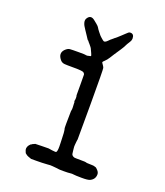

<svg xmlns="http://www.w3.org/2000/svg" viewBox="-142 -851 832 970"><g transform="rotate(20 273.5 -365.5)"><path d="M318 -689 324 -694Q324 -694 326 -696Q328 -698 328 -697.5Q328 -697 331.5 -700Q335 -703 337.5 -705Q340 -707 343.5 -710.5Q347 -714 354 -720Q361 -726 370 -735Q379 -744 382.5 -746.5Q386 -749 387 -749Q388 -749 388.5 -749.5Q389 -750 393 -750Q413 -750 413 -725Q413 -716 407 -706.5Q401 -697 397 -690.5Q393 -684 392 -681Q390 -675 377 -655Q364 -635 361 -631Q358 -627 353 -619Q348 -611 338.5 -596Q329 -581 319.5 -572.5Q310 -564 310 -561.5Q310 -559 316 -551Q322 -543 324.5 -536Q327 -529 327 -342Q327 -155 326.5 -151.5Q326 -148 325.5 -146.5Q325 -145 324.5 -138.5Q324 -132 323 -122.5Q322 -113 323 -105.5Q324 -98 324.5 -90.5Q325 -83 325.5 -83Q326 -83 326 -79Q326 -65 342 -60Q345 -59 375 -59Q405 -59 406.5 -57.5Q408 -56 412.5 -56Q417 -56 424.5 -55.5Q432 -55 440 -55Q448 -55 453 -53Q458 -51 460 -51Q462 -51 471.5 -41Q481 -31 481 -20Q481 6 457 18Q446 24 410.5 23.5Q375 23 372 22Q358 20 349.5 21.5Q341 23 315 23Q289 23 287 22Q285 21 275.5 20.5Q266 20 254 18.5Q242 17 226 19Q198 21 168 21H139Q117 14 111.5 9Q106 4 105 4Q104 4 101 -4Q92 -21 104 -38L112 -47Q113 -46 116.5 -49Q120 -52 124.5 -53.5Q129 -55 130 -56Q131 -57 133 -57.5Q135 -58 167 -58.5Q199 -59 204 -59Q209 -59 211 -58Q213 -57 224 -56Q235 -55 240 -54.5Q245 -54 247 -56Q249 -58 250.5 -65Q252 -72 252 -86.5Q252 -101 251.5 -107.5Q251 -114 250.5 -133.5Q250 -153 249.5 -158Q249 -163 248 -171Q247 -179 246 -180Q245 -181 245 -206L246 -274Q249 -287 248 -297Q247 -307 247 -315.5Q247 -324 247 -325H246Q246 -323 246 -321L245 -329L246 -337Q246 -335 246 -331Q247 -335 247 -345.5Q247 -356 245 -360V-413Q245 -467 244.5 -471Q244 -475 238 -480.5Q232 -486 187.5 -486Q143 -486 135 -487Q120 -488 111 -499Q86 -529 109 -553Q122 -566 133.5 -567Q145 -568 180.5 -568Q216 -568 217 -567Q218 -566 224.5 -566Q231 -566 232 -567Q233 -568 238.5 -568.5Q244 -569 245.5 -570.5Q247 -572 245.5 -575Q244 -578 244 -579.5Q244 -581 241.5 -585.5Q239 -590 235 -599.5Q231 -609 228 -612.5Q225 -616 224 -617.5Q223 -619 219.5 -623Q216 -627 214 -629.5Q212 -632 211.5 -632Q211 -632 210 -634Q206 -641 204 -640Q203 -640 192 -657.5Q181 -675 173 -686Q147 -722 159 -741Q175 -767 200 -746Q204 -743 215.5 -733.5Q227 -724 230 -718Q233 -712 242.5 -700Q252 -688 256 -683.5Q260 -679 264.5 -675.5Q269 -672 271.5 -669.5Q274 -667 274.5 -667Q275 -667 279 -664Q283 -661 289 -664Q295 -667 301.5 -674Q308 -681 309.5 -682Q311 -683 314.5 -686Q318 -689 318 -689Z"/></g></svg>

Font: TT2020 Style E
Style: Regular
Weight: 400
Version: Version 00.2